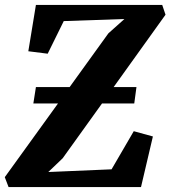

<svg xmlns="http://www.w3.org/2000/svg" viewBox="-36 -763 696 783"><path d="M-1 0 -16.5 -40.5 200.5 -341H100L110.5 -408H248L406 -627L471.5 -685.5L224 -677L158.5 -544L79.5 -554L110.5 -743H625.5L639 -703L427.5 -408H520.5L511.5 -341H380L219.5 -117.5L161 -61.5L419 -72.5L509.5 -228L587.5 -206.5L539 0Z"/></svg>

Font: Merriweather 24pt ExtraBold
Style: Italic
Weight: 800
Italic angle: -7.8°
Version: Version 2.101